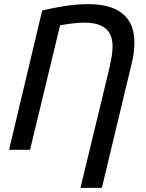

<svg xmlns="http://www.w3.org/2000/svg" viewBox="-20 -728 709 933"><path d="M371 185 513 -403Q519 -431 523 -456Q527 -481 527 -503Q527 -540 513 -565.5Q499 -591 468.5 -604.5Q438 -618 392 -618Q365 -618 335 -614.5Q305 -611 272 -605L126 0H24L185 -677Q238 -690 296.5 -699Q355 -708 409 -708Q479 -708 529 -688.5Q579 -669 606 -627.5Q633 -586 633 -521Q633 -498 630 -472.5Q627 -447 620 -420L475 185Z"/></svg>

Font: Ubuntu Sans Medium
Style: Italic
Weight: 500
Italic angle: -13.5°
Designer: Dalton Maag Ltd
Foundry: Dalton Maag Ltd
Version: Version 1.006